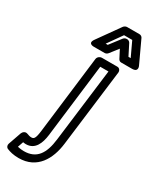

<svg xmlns="http://www.w3.org/2000/svg" viewBox="-255 -815 918 1116"><g transform="rotate(30 204.0 -256.5)"><path d="M166 27 226 -466H281L220 25C208 125 171 181 86 181C69 181 54 178 44 176L57 138C64 139 69 140 76 140C138 140 159 83 166 27ZM116 27C109 85 100 90 83 90C74 90 65 87 54 83C35 76 23 91 19 101L-11 187C-15 198 -11 211 0 216C19 224 44 231 80 231C203 231 257 133 270 25L334 -491C335 -502 327 -516 312 -516H207C196 -516 181 -506 179 -491ZM186 -598 254 -694H309L354 -598H339L302 -671C298 -678 290 -683 282 -683H278C269 -683 261 -678 256 -671L200 -598ZM119 -586C90 -546 136 -548 136 -548H208C216 -548 225 -553 230 -560L272 -614L300 -560C304 -553 310 -548 319 -548H391C438 -548 417 -586 417 -586L349 -732C346 -738 338 -744 329 -744H246C239 -744 229 -740 223 -732Z"/></g></svg>

Font: Falling Sky
Style: CondOuObl
Weight: 400
Designer: Paul D. Hunt
Foundry: Adobe Systems Incorporated
Version: Version 1.02